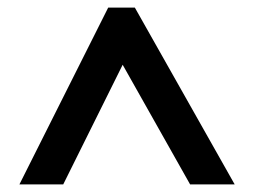

<svg xmlns="http://www.w3.org/2000/svg" viewBox="-20 -738 666 504"><path d="M31 -254 264 -718H334L596 -254H479L302 -568L146 -254Z"/></svg>

Font: Noto Sans Tamil
Style: Bold
Weight: 700
Designer: Jelle Bosma - Monotype Design Team
Foundry: Monotype Imaging Inc.
Version: Version 2.004; ttfautohint (v1.8.4.7-5d5b)